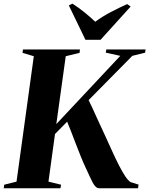

<svg xmlns="http://www.w3.org/2000/svg" viewBox="-41 -1008 800 1028"><path d="M-21 0 -18.5 -19 47.5 -35.5 140 -707 79.5 -725 82 -743H387L385 -725L311 -707L260.5 -343.5L603 -709L525.5 -726L528 -743H738.5L736 -726L667.5 -709L433.5 -472Q443 -453 452.8 -431.8Q462.5 -410.5 473.5 -386.2Q484.5 -362 497.5 -334Q510.5 -306 526 -272.5Q543.5 -234 561.2 -195Q579 -156 596.2 -122.2Q613.5 -88.5 629.2 -64.8Q645 -41 658 -33L701 -19.5L698 0H491.5Q480 0 471.5 -8Q463 -16 455 -31Q447 -46 438 -66Q429 -86 417.5 -110.5Q406.5 -133.5 393 -166.5Q379.5 -199.5 366 -235.2Q352.5 -271 340 -303Q327.5 -335 318.5 -356.5L253.5 -290.5L218.5 -35.5L286 -19L282.5 0ZM416.5 -795 327.5 -979 347 -988.5Q381 -966.5 412.2 -941.2Q443.5 -916 469 -891.5Q506 -919 551.5 -943Q597 -967 640 -986L658.5 -973L497.5 -795Z"/></svg>

Font: Merriweather 144pt ExtraBold
Style: Italic
Weight: 800
Italic angle: -7.8°
Version: Version 2.101